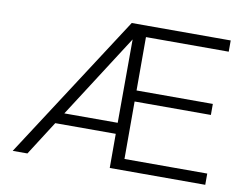

<svg xmlns="http://www.w3.org/2000/svg" viewBox="-74 -772 1132 875"><g transform="rotate(10 492.5 -334.0)"><path d="M926 0V-52H543V-318H896V-369H543V-616H926V-668H468L35 0H103L204 -158H484V0ZM484 -209H237L485 -595Z"/></g></svg>

Font: Gantari Light
Style: Regular
Weight: 300
Designer: Anugrah Pasau
Foundry: Lafontype
Version: Version 1.000